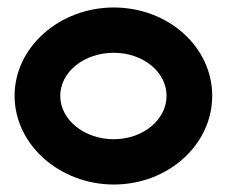

<svg xmlns="http://www.w3.org/2000/svg" viewBox="-20 -482 610 513"><path d="M19 -226C19 -95 140 11 284 11C429 11 547 -95 547 -226C547 -357 429 -462 284 -462C140 -462 19 -357 19 -226ZM141 -226C141 -290 205 -341 284 -341C362 -341 425 -290 425 -226C425 -162 362 -110 284 -110C205 -110 141 -162 141 -226Z"/></svg>

Font: Charger Sport
Style: Ult
Weight: 1000
Designer: Jasper
Foundry: Cannot Into Space Fonts
Version: Version 1.1